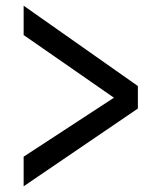

<svg xmlns="http://www.w3.org/2000/svg" viewBox="-20 -700 543 674"><path d="M63 -46 464 -319V-398L63 -680V-577L380 -357L63 -150Z"/></svg>

Font: Bithumb Trading Sans Medium
Style: Regular
Weight: 500
Designer: Ham Hyungwon
Foundry: Bithumb
Version: Version 1.200;FEAKit 1.0